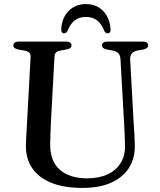

<svg xmlns="http://www.w3.org/2000/svg" viewBox="-20 -904 783 941"><path d="M588.5 -294.5 570.5 -613.5Q569.5 -632 560.5 -642.2Q551.5 -652.5 531.5 -656.5L503.5 -661.5Q490 -664.5 485 -669.5Q480 -674.5 480 -682Q480 -690 486.5 -695Q493 -700 504 -700H682Q694 -700 700 -695Q706 -690 706 -682Q706 -674.5 700.8 -669.5Q695.5 -664.5 682.5 -661.5L656.5 -657Q633 -652 624.8 -640.5Q616.5 -629 618 -611L635.5 -294Q637.5 -269 638.8 -244.8Q640 -220.5 640.5 -194.5Q643 -133 614.5 -85.2Q586 -37.5 528.2 -10.2Q470.5 17 383.5 17Q291.5 17 229.2 -9Q167 -35 136.2 -82.2Q105.5 -129.5 107 -193Q107 -206.5 108.2 -227Q109.5 -247.5 110.8 -271.8Q112 -296 113.5 -321.5L130 -625Q131 -639 123 -646.2Q115 -653.5 97.5 -656.5L69 -661.5Q45.5 -666.5 45.5 -682Q45.5 -690 51.8 -695Q58 -700 70 -700H306Q318 -700 324.2 -695Q330.5 -690 330.5 -682Q330.5 -674.5 325.2 -669.5Q320 -664.5 306.5 -662L278 -656.5Q262.5 -654 255.2 -647.2Q248 -640.5 247 -626L230.5 -323Q228.5 -286.5 227.5 -257Q226.5 -227.5 226 -203Q224 -115.5 272.5 -72.8Q321 -30 407 -30Q466 -30 508 -49.8Q550 -69.5 572.2 -106.2Q594.5 -143 592.5 -194.5Q592 -228.5 590.8 -251.5Q589.5 -274.5 588.5 -294.5ZM401 -821Q368.5 -821 346.8 -804.5Q325 -788 310.5 -752.5Q307 -746 303.2 -743.2Q299.5 -740.5 294.5 -740.5Q287.5 -740.5 283.5 -745.8Q279.5 -751 280 -760.5Q283.5 -817 316.5 -850.5Q349.5 -884 401 -884Q452.5 -884 485.2 -850.5Q518 -817 522 -760.5Q522.5 -751 518.5 -745.8Q514.5 -740.5 507 -740.5Q503 -740.5 499 -743.2Q495 -746 491 -752.5Q477 -788.5 455 -804.8Q433 -821 401 -821Z"/></svg>

Font: Fraunces
Style: Regular
Weight: 400
Version: Version 1.000;[b76b70a41]